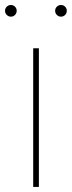

<svg xmlns="http://www.w3.org/2000/svg" viewBox="-34 -736 283 756"><path d="M96.7 0V-545.9H119.1V0ZM206.1 -670.4Q196.8 -670.4 189.9 -677.2Q183.1 -684.1 183.1 -693.4Q183.1 -703.1 189.9 -709.7Q196.8 -716.3 206.1 -716.3Q215.8 -716.3 222.4 -709.7Q229 -703.1 229 -693.4Q229 -684.1 222.4 -677.2Q215.8 -670.4 206.1 -670.4ZM8.8 -670.4Q-0.5 -670.4 -7.3 -677.2Q-14.2 -684.1 -14.2 -693.4Q-14.2 -703.1 -7.3 -709.7Q-0.5 -716.3 8.8 -716.3Q18.6 -716.3 25.1 -709.7Q31.7 -703.1 31.7 -693.4Q31.7 -684.1 25.1 -677.2Q18.6 -670.4 8.8 -670.4Z"/></svg>

Font: Inter Thin
Style: Regular
Weight: 250
Designer: Rasmus Andersson
Foundry: rsms
Version: Version 4.001;git-66647c0bb